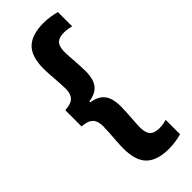

<svg xmlns="http://www.w3.org/2000/svg" viewBox="-262 -710 868 868"><g transform="rotate(-45 172.0 -276.0)"><path d="M318.5 -666V-575Q309 -577.5 297.2 -579.5Q285.5 -581.5 272 -581.5Q240 -581.5 226 -566.5Q212 -551.5 212 -517.5Q212 -503 213.8 -479.2Q215.5 -455.5 217 -431Q218.5 -406.5 218.5 -389.5Q218.5 -359 211 -336Q203.5 -313 184.8 -298.8Q166 -284.5 133 -279.5V-270.5L127.5 -275Q163.5 -270.5 183.2 -255.8Q203 -241 210.8 -217.5Q218.5 -194 218.5 -163Q218.5 -146 217 -121.5Q215.5 -97 213.8 -73.2Q212 -49.5 212 -34.5Q212 -0.5 226 14.8Q240 30 273.5 30Q286.5 30 298 27.8Q309.5 25.5 318.5 23V115Q300.5 120 279.8 123.2Q259 126.5 237 126.5Q163 126.5 127.2 92Q91.5 57.5 91.5 -20.5Q91.5 -39 93.2 -64.8Q95 -90.5 96.8 -115.5Q98.5 -140.5 98.5 -156Q98.5 -178 92 -192.5Q85.5 -207 70.5 -215Q55.5 -223 28.5 -224.5V-329Q55.5 -330.5 70.5 -338.2Q85.5 -346 92 -360.5Q98.5 -375 98.5 -396.5Q98.5 -413 96.8 -437.8Q95 -462.5 93.2 -488Q91.5 -513.5 91.5 -531Q91.5 -608.5 127.2 -643Q163 -677.5 237 -677.5Q259 -677.5 280 -674.2Q301 -671 318.5 -666Z"/></g></svg>

Font: Anek Gurmukhi SemiBold
Style: Regular
Weight: 600
Designer: Sarang Kulkarni (Gurmukhi), Yesha Goshar (Latin)
Foundry: Ek Type
Version: Version 1.003